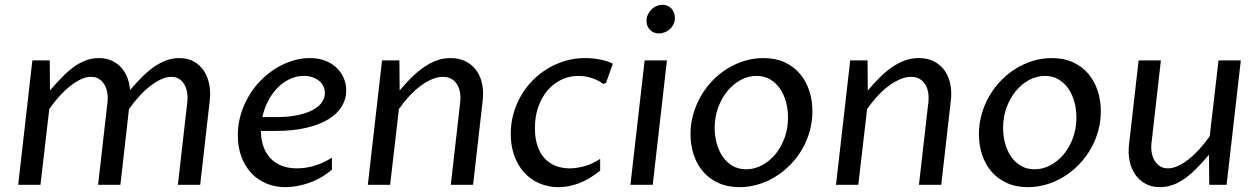

<svg xmlns="http://www.w3.org/2000/svg" viewBox="-20 -769 5239 799"><path d="M427.2 -342.8Q429.7 -363.3 426.5 -382.6Q423.3 -401.9 414.6 -416.7Q405.8 -431.6 391.8 -440.4Q377.9 -449.2 358.9 -449.2Q338.9 -449.2 317.1 -439.2Q295.4 -429.2 272.9 -411.6Q250.5 -394 228 -369.4Q205.6 -344.7 185.1 -315.4L148.4 0H55.7L114.7 -517.6H187L188 -392.6Q211.4 -419.9 234.9 -444.3Q258.3 -468.8 283 -487.3Q307.6 -505.9 334.5 -516.6Q361.3 -527.3 391.6 -527.3Q421.4 -527.3 444.6 -516.8Q467.8 -506.3 484.1 -488.3Q500.5 -470.2 509.8 -446Q519 -421.9 521.5 -394.5Q544.9 -421.9 568.6 -446Q592.3 -470.2 617.4 -488.3Q642.6 -506.3 669.4 -516.8Q696.3 -527.3 726.1 -527.3Q761.2 -527.3 787.1 -512.7Q813 -498 828.9 -473.6Q844.7 -449.2 850.8 -417.5Q856.9 -385.7 853 -351.6L813 0H720.2L759.3 -342.8Q761.7 -363.3 758.8 -382.6Q755.9 -401.9 747.6 -416.7Q739.3 -431.6 725.6 -440.4Q711.9 -449.2 692.9 -449.2Q672.9 -449.2 650.9 -439.2Q628.9 -429.2 606 -411.6Q583 -394 560.3 -369.4Q537.6 -344.7 517.1 -315.4V-317.9L481 0H388.2Z M1065.9 -224.1Q1065.9 -190.9 1075.2 -162.4Q1084.5 -133.8 1103 -113Q1121.6 -92.3 1149.7 -80.3Q1177.7 -68.4 1216.3 -68.4Q1252 -68.4 1288.6 -79.3Q1325.2 -90.3 1361.3 -112.8V-63.5Q1337.4 -42.5 1311.5 -28.3Q1285.6 -14.2 1260.3 -5.9Q1234.9 2.4 1211.2 6.1Q1187.5 9.8 1168 9.8Q1125 9.8 1088.6 -5.4Q1052.2 -20.5 1025.9 -48.6Q999.5 -76.7 984.6 -116.5Q969.7 -156.2 969.7 -206.1Q969.7 -251 981.9 -292.2Q994.1 -333.5 1015.4 -369.4Q1036.6 -405.3 1065.2 -434.3Q1093.8 -463.4 1127.2 -484.1Q1160.6 -504.9 1196.8 -516.1Q1232.9 -527.3 1269 -527.3Q1305.7 -527.3 1334 -516.1Q1362.3 -504.9 1381.6 -486.1Q1400.9 -467.3 1410.9 -443.1Q1420.9 -418.9 1420.9 -392.6Q1420.9 -356.9 1402.3 -326.2Q1383.8 -295.4 1346.7 -272.7Q1309.6 -250 1254.6 -237.1Q1199.7 -224.1 1127 -224.1ZM1244.6 -453.1Q1212.4 -453.1 1184.1 -439.2Q1155.8 -425.3 1133.3 -401.9Q1110.8 -378.4 1095 -347.2Q1079.1 -315.9 1071.8 -281.7H1129.4Q1180.7 -281.7 1218.5 -289.8Q1256.3 -297.9 1281.7 -311.5Q1307.1 -325.2 1319.6 -343.3Q1332 -361.3 1332 -381.8Q1332 -395.5 1326.4 -408.4Q1320.8 -421.4 1309.6 -431.2Q1298.3 -440.9 1282 -447Q1265.6 -453.1 1244.6 -453.1Z M1895 -342.8Q1897.5 -363.3 1894.5 -382.6Q1891.6 -401.9 1882.8 -416.7Q1874 -431.6 1859.1 -440.4Q1844.2 -449.2 1823.2 -449.2Q1801.3 -449.2 1777.6 -439.2Q1753.9 -429.2 1730.2 -411.6Q1706.5 -394 1683.6 -369.4Q1660.6 -344.7 1640.1 -315.4L1603.5 0H1510.7L1569.8 -517.6H1642.1L1643.1 -392.6Q1666.5 -420.4 1690.9 -444.8Q1715.3 -469.2 1741.2 -487.5Q1767.1 -505.9 1795.2 -516.6Q1823.2 -527.3 1854.5 -527.3Q1893.1 -527.3 1920.4 -512.5Q1947.8 -497.6 1964.4 -473.1Q1981 -448.7 1986.8 -417Q1992.7 -385.3 1988.8 -351.6L1948.7 0H1856Z M2477.5 -58.6Q2430.7 -21.5 2388.2 -5.9Q2345.7 9.8 2304.7 9.8Q2261.2 9.8 2224.6 -6.1Q2188 -22 2161.6 -50.8Q2135.3 -79.6 2120.4 -120.6Q2105.5 -161.6 2105.5 -211.9Q2105.5 -255.9 2116.9 -296.4Q2128.4 -336.9 2148.9 -372.1Q2169.4 -407.2 2198 -435.8Q2226.6 -464.4 2260.7 -484.6Q2294.9 -504.9 2333.7 -516.1Q2372.6 -527.3 2414.1 -527.3Q2428.7 -527.3 2444.6 -525.9Q2460.4 -524.4 2475.8 -521.5Q2491.2 -518.6 2505.4 -514.2Q2519.5 -509.8 2530.3 -503.9L2502 -424.3L2490.7 -419.4Q2473.1 -433.6 2444.8 -443.4Q2416.5 -453.1 2385.7 -453.1Q2350.6 -453.1 2318.1 -438.2Q2285.6 -423.3 2260.7 -395.3Q2235.8 -367.2 2220.9 -326.9Q2206.1 -286.6 2206.1 -235.8Q2206.1 -193.4 2216.8 -161.9Q2227.5 -130.4 2246.8 -109.6Q2266.1 -88.9 2292.7 -78.6Q2319.3 -68.4 2350.6 -68.4Q2379.9 -68.4 2413.1 -77.6Q2446.3 -86.9 2477.5 -107.9Z M2662.6 -517.6H2755.4L2696.3 0H2603.5ZM2722.2 -629.9Q2699.2 -629.9 2684.8 -644.8Q2670.4 -659.7 2670.4 -682.1Q2670.4 -695.8 2676 -708Q2681.6 -720.2 2690.9 -729.5Q2700.2 -738.8 2712.4 -743.9Q2724.6 -749 2737.8 -749Q2748.5 -749 2758.1 -744.9Q2767.6 -740.7 2774.2 -733.4Q2780.8 -726.1 2784.7 -716.1Q2788.6 -706.1 2788.6 -694.8Q2788.6 -680.7 2783 -668.7Q2777.3 -656.7 2768.1 -648.2Q2758.8 -639.6 2746.8 -634.8Q2734.9 -629.9 2722.2 -629.9Z M3057.6 9.8Q3007.8 9.8 2969.7 -7.6Q2931.6 -24.9 2905.8 -54.9Q2879.9 -85 2866.7 -125.2Q2853.5 -165.5 2853.5 -210.9Q2853.5 -253.9 2865 -293.9Q2876.5 -334 2896.7 -369.1Q2917 -404.3 2945.3 -433.6Q2973.6 -462.9 3007.3 -483.6Q3041 -504.4 3078.9 -515.9Q3116.7 -527.3 3156.7 -527.3Q3207 -527.3 3245.1 -509.8Q3283.2 -492.2 3308.8 -461.9Q3334.5 -431.6 3347.7 -391.4Q3360.8 -351.1 3360.8 -305.7Q3360.8 -262.2 3349.4 -222.2Q3337.9 -182.1 3317.4 -147Q3296.9 -111.8 3268.6 -83Q3240.2 -54.2 3206.5 -33.4Q3172.9 -12.7 3135 -1.5Q3097.2 9.8 3057.6 9.8ZM3085 -64.5Q3119.1 -64.5 3150.6 -81.1Q3182.1 -97.7 3206.3 -126.7Q3230.5 -155.8 3244.9 -195.1Q3259.3 -234.4 3259.3 -279.8Q3259.3 -313 3251 -344.2Q3242.7 -375.5 3226.1 -399.7Q3209.5 -423.8 3185.1 -438.5Q3160.6 -453.1 3128.4 -453.1Q3094.2 -453.1 3062.7 -436.3Q3031.2 -419.4 3007.1 -390.1Q2982.9 -360.8 2968.5 -321.3Q2954.1 -281.7 2954.1 -236.8Q2954.1 -203.6 2962.6 -172.4Q2971.2 -141.1 2987.5 -117.2Q3003.9 -93.3 3028.3 -78.9Q3052.7 -64.5 3085 -64.5Z M3843.3 -342.8Q3845.7 -363.3 3842.8 -382.6Q3839.8 -401.9 3831.1 -416.7Q3822.3 -431.6 3807.4 -440.4Q3792.5 -449.2 3771.5 -449.2Q3749.5 -449.2 3725.8 -439.2Q3702.1 -429.2 3678.5 -411.6Q3654.8 -394 3631.8 -369.4Q3608.9 -344.7 3588.4 -315.4L3551.8 0H3459L3518.1 -517.6H3590.3L3591.3 -392.6Q3614.7 -420.4 3639.2 -444.8Q3663.6 -469.2 3689.5 -487.5Q3715.3 -505.9 3743.4 -516.6Q3771.5 -527.3 3802.7 -527.3Q3841.3 -527.3 3868.7 -512.5Q3896 -497.6 3912.6 -473.1Q3929.2 -448.7 3935.1 -417Q3940.9 -385.3 3937 -351.6L3897 0H3804.2Z M4257.8 9.8Q4208 9.8 4169.9 -7.6Q4131.8 -24.9 4106 -54.9Q4080.1 -85 4066.9 -125.2Q4053.7 -165.5 4053.7 -210.9Q4053.7 -253.9 4065.2 -293.9Q4076.7 -334 4096.9 -369.1Q4117.2 -404.3 4145.5 -433.6Q4173.8 -462.9 4207.5 -483.6Q4241.2 -504.4 4279.1 -515.9Q4316.9 -527.3 4356.9 -527.3Q4407.2 -527.3 4445.3 -509.8Q4483.4 -492.2 4509 -461.9Q4534.7 -431.6 4547.9 -391.4Q4561 -351.1 4561 -305.7Q4561 -262.2 4549.6 -222.2Q4538.1 -182.1 4517.6 -147Q4497.1 -111.8 4468.8 -83Q4440.4 -54.2 4406.7 -33.4Q4373 -12.7 4335.2 -1.5Q4297.4 9.8 4257.8 9.8ZM4285.2 -64.5Q4319.3 -64.5 4350.8 -81.1Q4382.3 -97.7 4406.5 -126.7Q4430.7 -155.8 4445.1 -195.1Q4459.5 -234.4 4459.5 -279.8Q4459.5 -313 4451.2 -344.2Q4442.9 -375.5 4426.3 -399.7Q4409.7 -423.8 4385.3 -438.5Q4360.8 -453.1 4328.6 -453.1Q4294.4 -453.1 4262.9 -436.3Q4231.4 -419.4 4207.3 -390.1Q4183.1 -360.8 4168.7 -321.3Q4154.3 -281.7 4154.3 -236.8Q4154.3 -203.6 4162.8 -172.4Q4171.4 -141.1 4187.7 -117.2Q4204.1 -93.3 4228.5 -78.9Q4252.9 -64.5 4285.2 -64.5Z M4772 -174.8Q4769.5 -154.3 4772.7 -135Q4775.9 -115.7 4784.7 -100.8Q4793.5 -85.9 4807.4 -77.1Q4821.3 -68.4 4840.3 -68.4Q4859.9 -68.4 4881.8 -78.4Q4903.8 -88.4 4926.3 -106Q4948.7 -123.5 4971.2 -148.2Q4993.7 -172.9 5014.2 -202.1L5050.8 -517.6H5143.6L5084.5 0H5012.2L5011.2 -125Q4987.8 -97.7 4964.4 -73.2Q4940.9 -48.8 4916.3 -30.3Q4891.6 -11.7 4864.7 -1Q4837.9 9.8 4807.6 9.8Q4772 9.8 4745.8 -4.9Q4719.7 -19.5 4703.4 -43.9Q4687 -68.4 4680.7 -100.1Q4674.3 -131.8 4678.2 -166L4718.3 -517.6H4811Z"/></svg>

Font: Proza Libre
Style: Italic
Weight: 400
Designer: Jasper de Waard
Foundry: Jasper de Waard
Version: Version 1.000; ttfautohint (v1.4.1.8-43bc)